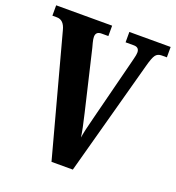

<svg xmlns="http://www.w3.org/2000/svg" viewBox="-130 -818 845 922"><g transform="rotate(20 292.5 -357.0)"><path d="M71 -613Q59 -661 23 -661H0V-714H286V-661H251Q222 -661 222 -634Q222 -623 226.5 -605.5Q231 -588 233 -581L305 -276Q324 -197 329 -158Q333 -189 355 -273L431 -572Q433 -581 438.5 -602Q444 -623 444 -634Q444 -661 416 -661H374V-714H585V-661H559Q538 -661 527.5 -647Q517 -633 505 -588L345 0H236Z"/></g></svg>

Font: Noto Serif CondExtraBold
Style: Regular
Weight: 800
Width: 3
Designer: Monotype Design Team
Foundry: Monotype Imaging Inc.
Version: Version 1.001